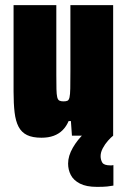

<svg xmlns="http://www.w3.org/2000/svg" viewBox="-20 -530 497 750"><path d="M142 8Q107 8 85.5 -2.5Q64 -13 52.5 -35Q41 -57 37 -91Q33 -125 33 -172V-510H200V-238Q200 -203 200.5 -182Q201 -161 203.5 -150.5Q206 -140 212 -137Q218 -134 228 -134Q238 -134 243.5 -136.5Q249 -139 251.5 -149.5Q254 -160 254.5 -184.5Q255 -209 255 -252V-510H422V0H261L257 -57H248Q239 -36 224.5 -21.5Q210 -7 189.5 0.5Q169 8 142 8ZM359 200Q317 200 292 187Q267 174 256.5 153.5Q246 133 246 109Q246 79 264.5 47Q283 15 310 -10L422 0Q413 7 401.5 20Q390 33 381.5 49Q373 65 373 80Q373 94 379.5 105Q386 116 411 116Q413 116 416 116Q419 116 423 115V195Q413 197 398.5 198.5Q384 200 359 200Z"/></svg>

Font: Saira Condensed Black
Style: Regular
Weight: 900
Width: 3
Designer: Hector Gatti with collaboration of the Omnibus-Type team
Foundry: Omnibus-Type
Version: Version 1.101